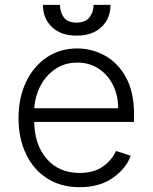

<svg xmlns="http://www.w3.org/2000/svg" viewBox="-20 -750 621 781"><path d="M304 11.4Q227.6 11.4 171.9 -24.3Q116.1 -60 85.8 -123.4Q55.4 -186.8 55.4 -269.5Q55.4 -352.3 85.8 -416.2Q116.1 -480.1 169.9 -516.5Q223.7 -552.9 294.4 -552.9Q353.7 -552.9 406.4 -524Q459.2 -495 492.2 -435.7Q525.2 -376.4 525.2 -285.2V-253.9H119Q121.1 -159.4 170.8 -103Q220.5 -46.5 304 -46.5Q362.2 -46.5 399.1 -73Q436.1 -99.4 451.7 -136L511.7 -116.5Q493.3 -65 439.6 -26.8Q386 11.4 304 11.4ZM119.3 -309.7H460.6Q460.6 -362.2 439.5 -404.3Q418.3 -446.4 380.9 -470.9Q343.4 -495.4 294.4 -495.4Q244.7 -495.4 206.5 -470.2Q168.3 -445 145.6 -402.7Q122.9 -360.4 119.3 -309.7ZM360.8 -730.1H429.3Q429.7 -674.7 392.4 -639.7Q355.1 -604.8 291.2 -605.1Q228.7 -604.8 191.6 -639.7Q154.5 -674.7 154.8 -730.1H224.1Q224.1 -701 239.3 -679.7Q254.6 -658.4 291.2 -658Q328.1 -658.4 344.3 -679.9Q360.4 -701.3 360.8 -730.1Z"/></svg>

Font: Inter UI Light
Style: Regular
Weight: 300
Designer: Rasmus Andersson
Foundry: rsms
Version: 3.2;8d6f07862